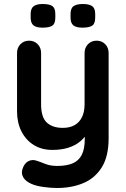

<svg xmlns="http://www.w3.org/2000/svg" viewBox="-20 -738 627 958"><path d="M462 -535Q488 -535 505 -517.5Q522 -500 522 -474V-49Q522 43 487.5 97.5Q453 152 395 176Q337 200 265 200Q233 200 197 195Q161 190 138 180Q108 167 96.5 147.5Q85 128 92 106Q101 77 121 66.5Q141 56 163 64Q179 69 205 79.5Q231 90 265 90Q311 90 341.5 77.5Q372 65 387.5 35.5Q403 6 403 -45V-112L424 -88Q407 -55 381.5 -33.5Q356 -12 321 -1Q286 10 241 10Q188 10 148.5 -14.5Q109 -39 87 -82.5Q65 -126 65 -182V-474Q65 -500 82 -517.5Q99 -535 125 -535Q151 -535 168 -517.5Q185 -500 185 -474V-218Q185 -153 213.5 -126.5Q242 -100 293 -100Q328 -100 352 -113.5Q376 -127 389 -153.5Q402 -180 402 -218V-474Q402 -500 419 -517.5Q436 -535 462 -535ZM391 -600Q360 -600 346 -611.5Q332 -623 332 -650V-668Q332 -697 347.5 -707.5Q363 -718 393 -718Q426 -718 440.5 -707Q455 -696 455 -668V-650Q455 -620 440 -610Q425 -600 391 -600ZM192 -600Q161 -600 147 -611.5Q133 -623 133 -650V-668Q133 -696 148 -707Q163 -718 192 -718Q227 -718 241.5 -707.5Q256 -697 256 -668V-650Q256 -620 241 -610Q226 -600 192 -600Z"/></svg>

Font: zvoove
Style: Bold
Weight: 700
Designer: Vernon Adams (Nunito) & Andrew Paglinawan (Quicksand)
Foundry: zvoove
Version: Version 3.006